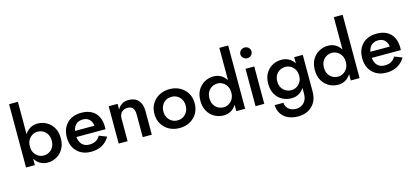

<svg xmlns="http://www.w3.org/2000/svg" viewBox="-73 -1344 4631 2145"><g transform="rotate(-15 2242.0 -272.0)"><path d="M182 -756H80V-24H182ZM540 -239Q540 -311 511 -361Q482 -411 434 -438Q386 -465 330 -465Q276 -465 235 -437.5Q194 -410 170 -360Q146 -310 146 -239Q146 -170 170 -119.5Q194 -69 235 -41.5Q276 -14 330 -14Q386 -14 434 -41Q482 -68 511 -118.5Q540 -169 540 -239ZM435 -239Q435 -196 417 -165Q399 -134 370 -118Q341 -102 305 -102Q275 -102 247 -118Q219 -134 200.5 -164.5Q182 -195 182 -239Q182 -284 200.5 -314.5Q219 -345 247 -361Q275 -377 305 -377Q341 -377 370 -361Q399 -345 417 -314Q435 -283 435 -239Z M828 -5Q903 -5 956.5 -34.5Q1010 -64 1045 -122L957 -157Q937 -122 906 -105Q875 -88 833 -88Q793 -88 766 -105Q739 -122 724.5 -155Q710 -188 711 -234Q711 -281 725.5 -313Q740 -345 766.5 -361.5Q793 -378 832 -378Q864 -378 888 -364Q912 -350 925.5 -324.5Q939 -299 939 -265Q939 -258 935.5 -248.5Q932 -239 929 -234L960 -277H668V-207H1048Q1048 -210 1048.5 -218.5Q1049 -227 1049 -235Q1049 -304 1023.5 -353.5Q998 -403 949.5 -429Q901 -455 833 -455Q764 -455 713.5 -427.5Q663 -400 635 -349.5Q607 -299 607 -230Q607 -162 634.5 -111.5Q662 -61 712 -33Q762 -5 828 -5Z M1427 -277V-14H1532V-289Q1532 -366 1493.5 -411Q1455 -456 1381 -456Q1337 -456 1304.5 -437Q1272 -418 1252 -380V-446H1149V-14H1252V-277Q1252 -306 1263.5 -328Q1275 -350 1296.5 -362Q1318 -374 1348 -374Q1388 -374 1407.5 -349.5Q1427 -325 1427 -277Z M1620 -230Q1620 -164 1650.5 -113Q1681 -62 1734 -33.5Q1787 -5 1853 -5Q1920 -5 1972.5 -33.5Q2025 -62 2055.5 -113Q2086 -164 2086 -230Q2086 -297 2055.5 -347.5Q2025 -398 1972.5 -426.5Q1920 -455 1853 -455Q1787 -455 1734 -426.5Q1681 -398 1650.5 -347.5Q1620 -297 1620 -230ZM1724 -230Q1724 -270 1741 -301Q1758 -332 1787 -349Q1816 -366 1853 -366Q1890 -366 1919 -349Q1948 -332 1965 -301Q1982 -270 1982 -230Q1982 -190 1965 -159.5Q1948 -129 1919 -111.5Q1890 -94 1853 -94Q1816 -94 1787 -111.5Q1758 -129 1741 -159.5Q1724 -190 1724 -230Z M2512 -756V-24H2614V-756ZM2154 -239Q2154 -169 2183 -118.5Q2212 -68 2260.5 -41Q2309 -14 2364 -14Q2419 -14 2459.5 -41.5Q2500 -69 2524 -119.5Q2548 -170 2548 -239Q2548 -310 2524 -360Q2500 -410 2459.5 -437.5Q2419 -465 2364 -465Q2309 -465 2260.5 -438Q2212 -411 2183 -361Q2154 -311 2154 -239ZM2259 -239Q2259 -283 2277 -314Q2295 -345 2324.5 -361Q2354 -377 2389 -377Q2419 -377 2447 -361Q2475 -345 2493.5 -314.5Q2512 -284 2512 -239Q2512 -195 2493.5 -164.5Q2475 -134 2447 -118Q2419 -102 2389 -102Q2354 -102 2324.5 -118Q2295 -134 2277 -165Q2259 -196 2259 -239Z M2720 -625Q2720 -600 2739.5 -581.5Q2759 -563 2784 -563Q2811 -563 2830 -581.5Q2849 -600 2849 -625Q2849 -652 2830 -669.5Q2811 -687 2784 -687Q2759 -687 2739.5 -669.5Q2720 -652 2720 -625ZM2734 -454V-22H2835V-454Z M2943 22Q2945 78 2972.5 121.5Q3000 165 3049.5 188.5Q3099 212 3169 212Q3228 212 3278.5 187.5Q3329 163 3360.5 112Q3392 61 3392 -17V-439H3293V-17Q3293 32 3274.5 63Q3256 94 3227 109Q3198 124 3167 124Q3130 124 3103 110.5Q3076 97 3061 74Q3046 51 3045 22ZM2935 -226Q2935 -155 2964 -105Q2993 -55 3041.5 -29Q3090 -3 3145 -3Q3200 -3 3240.5 -29.5Q3281 -56 3305 -106Q3329 -156 3329 -226Q3329 -296 3305 -345.5Q3281 -395 3240.5 -421.5Q3200 -448 3145 -448Q3090 -448 3041.5 -422Q2993 -396 2964 -346.5Q2935 -297 2935 -226ZM3040 -226Q3040 -269 3058 -299Q3076 -329 3105.5 -344.5Q3135 -360 3170 -360Q3192 -360 3213.5 -351.5Q3235 -343 3253 -326Q3271 -309 3282 -284Q3293 -259 3293 -226Q3293 -182 3274.5 -152Q3256 -122 3228 -106.5Q3200 -91 3170 -91Q3135 -91 3105.5 -106.5Q3076 -122 3058 -152.5Q3040 -183 3040 -226Z M3836 -756V-24H3938V-756ZM3478 -239Q3478 -169 3507 -118.5Q3536 -68 3584.5 -41Q3633 -14 3688 -14Q3743 -14 3783.5 -41.5Q3824 -69 3848 -119.5Q3872 -170 3872 -239Q3872 -310 3848 -360Q3824 -410 3783.5 -437.5Q3743 -465 3688 -465Q3633 -465 3584.5 -438Q3536 -411 3507 -361Q3478 -311 3478 -239ZM3583 -239Q3583 -283 3601 -314Q3619 -345 3648.5 -361Q3678 -377 3713 -377Q3743 -377 3771 -361Q3799 -345 3817.5 -314.5Q3836 -284 3836 -239Q3836 -195 3817.5 -164.5Q3799 -134 3771 -118Q3743 -102 3713 -102Q3678 -102 3648.5 -118Q3619 -134 3601 -165Q3583 -196 3583 -239Z M4244 -5Q4319 -5 4372.5 -34.5Q4426 -64 4461 -122L4373 -157Q4353 -122 4322 -105Q4291 -88 4249 -88Q4209 -88 4182 -105Q4155 -122 4140.5 -155Q4126 -188 4127 -234Q4127 -281 4141.5 -313Q4156 -345 4182.5 -361.5Q4209 -378 4248 -378Q4280 -378 4304 -364Q4328 -350 4341.5 -324.5Q4355 -299 4355 -265Q4355 -258 4351.5 -248.5Q4348 -239 4345 -234L4376 -277H4084V-207H4464Q4464 -210 4464.5 -218.5Q4465 -227 4465 -235Q4465 -304 4439.5 -353.5Q4414 -403 4365.5 -429Q4317 -455 4249 -455Q4180 -455 4129.5 -427.5Q4079 -400 4051 -349.5Q4023 -299 4023 -230Q4023 -162 4050.5 -111.5Q4078 -61 4128 -33Q4178 -5 4244 -5Z"/></g></svg>

Font: SpinnyJost
Style: Regular
Weight: 500
Version: Version 3.710